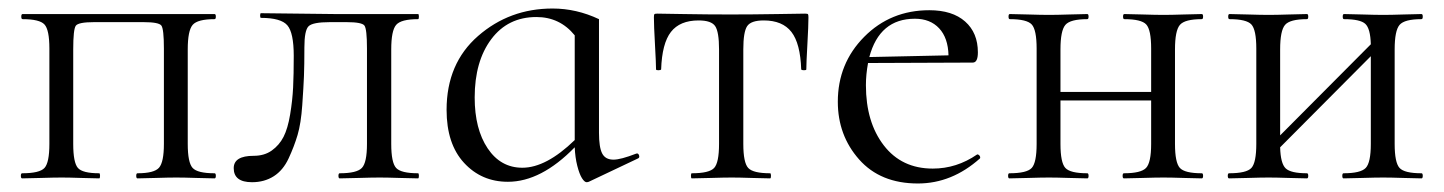

<svg xmlns="http://www.w3.org/2000/svg" viewBox="-20 -419 3391 451"><path d="M484 -12Q487 -12 487 -6Q487 0 484 0Q472 0 442 -1Q412 -2 394 -2Q376 -2 345 -1Q314 0 303 0Q300 0 300 -6Q300 -12 303 -12Q342 -12 353.5 -25Q365 -38 365 -81V-305Q365 -351 359 -359Q353 -367 317 -367H201Q164 -367 158 -358.5Q152 -350 152 -303V-81Q152 -37 163 -24.5Q174 -12 213 -12Q215 -12 215 -6Q215 0 213 0Q201 0 171.5 -1Q142 -2 125 -2Q107 -2 75.5 -1Q44 0 32 0Q29 0 29 -6Q29 -12 32 -12Q73 -12 84.5 -24.5Q96 -37 96 -81V-305Q96 -349 84.5 -361.5Q73 -374 33 -374Q30 -374 30 -380Q30 -386 33 -386H484Q487 -386 487 -380Q487 -374 484 -374Q444 -374 432.5 -360.5Q421 -347 421 -303V-81Q421 -37 432.5 -24.5Q444 -12 484 -12Z M572 9Q529 9 529 -24Q529 -53 576 -53Q601 -53 618.5 -65.5Q636 -78 646 -97.5Q656 -117 661.5 -150Q667 -183 668.5 -213.5Q670 -244 670 -288Q670 -342 655 -359.5Q640 -377 593 -377Q591 -377 591 -382.5Q591 -388 593 -388L766 -386H962Q964 -386 964 -380Q964 -374 962 -374Q922 -374 910.5 -360.5Q899 -347 899 -303V-81Q899 -37 910.5 -24.5Q922 -12 962 -12Q964 -12 964 -6Q964 0 962 0Q950 0 919.5 -1Q889 -2 872 -2Q854 -2 821.5 -1Q789 0 778 0Q775 0 775 -6Q775 -12 778 -12Q818 -12 830 -24.5Q842 -37 842 -81V-305Q842 -351 836 -359Q830 -367 794 -367H755Q714 -367 704.5 -357Q695 -347 695 -308Q695 -266 694 -240.5Q693 -215 690 -172Q687 -129 679 -102Q671 -75 658 -47Q645 -19 623 -5Q601 9 572 9Z M1474 -58Q1479 -60 1481 -54.5Q1483 -49 1479 -47L1363 8Q1360 9 1358 9Q1353 9 1347 -0.5Q1341 -10 1336 -29.5Q1331 -49 1330 -73Q1251 8 1173 8Q1111 8 1070 -36.5Q1029 -81 1029 -161Q1029 -270 1103 -334.5Q1177 -399 1278 -399Q1334 -399 1387 -374V-107Q1387 -73 1394.5 -58.5Q1402 -44 1421 -44Q1438 -44 1474 -58ZM1207 -25Q1263 -25 1330 -90V-336Q1295 -379 1240 -379Q1173 -379 1134 -327Q1095 -275 1095 -190Q1095 -116 1125.5 -70.5Q1156 -25 1207 -25Z M1605 0Q1603 0 1603 -6Q1603 -12 1605 -12Q1646 -12 1657.5 -24.5Q1669 -37 1669 -81V-303Q1669 -344 1660 -357.5Q1651 -371 1621 -371Q1577 -371 1556 -344Q1535 -317 1533 -256Q1532 -254 1526.5 -254Q1521 -254 1521 -256Q1521 -270 1518.5 -314.5Q1516 -359 1516 -378Q1516 -384 1517 -385.5Q1518 -387 1524 -387Q1528 -387 1585 -386Q1642 -385 1695 -385Q1749 -385 1807.5 -386Q1866 -387 1871 -387Q1877 -387 1878 -385.5Q1879 -384 1879 -378Q1879 -359 1876.5 -314.5Q1874 -270 1874 -256Q1874 -254 1868.5 -254Q1863 -254 1862 -256Q1860 -317 1839 -344Q1818 -371 1774 -371Q1744 -371 1735 -357.5Q1726 -344 1726 -303V-81Q1726 -37 1737.5 -24.5Q1749 -12 1789 -12Q1791 -12 1791 -6Q1791 0 1789 0Q1777 0 1746.5 -1Q1716 -2 1699 -2Q1681 -2 1649 -1Q1617 0 1605 0Z M2275 -56Q2276 -57 2278.5 -55.5Q2281 -54 2282 -51.5Q2283 -49 2282 -47Q2216 12 2136 12Q2048 12 1998 -44.5Q1948 -101 1948 -180Q1948 -270 2010 -332.5Q2072 -395 2163 -395Q2217 -395 2247 -368.5Q2277 -342 2277 -296Q2277 -272 2265 -272L2019 -271Q2014 -244 2014 -219Q2014 -132 2056 -77.5Q2098 -23 2171 -23Q2227 -23 2275 -56ZM2129 -375Q2046 -375 2022 -285L2208 -289Q2207 -330 2186 -352.5Q2165 -375 2129 -375Z M2803 -12Q2806 -12 2806 -6Q2806 0 2803 0Q2791 0 2761 -1Q2731 -2 2713 -2Q2695 -2 2663 -1Q2631 0 2620 0Q2617 0 2617 -6Q2617 -12 2620 -12Q2660 -12 2672 -24.5Q2684 -37 2684 -81V-183H2471V-81Q2471 -37 2482.5 -24.5Q2494 -12 2534 -12Q2537 -12 2537 -6Q2537 0 2534 0Q2523 0 2492 -1Q2461 -2 2444 -2Q2426 -2 2394.5 -1Q2363 0 2351 0Q2348 0 2348 -6Q2348 -12 2351 -12Q2392 -12 2403.5 -24.5Q2415 -37 2415 -81V-305Q2415 -349 2403.5 -361.5Q2392 -374 2352 -374Q2349 -374 2349 -380Q2349 -386 2352 -386Q2363 -386 2394.5 -385Q2426 -384 2444 -384Q2462 -384 2492.5 -385Q2523 -386 2534 -386Q2537 -386 2537 -380Q2537 -374 2534 -374Q2494 -374 2482.5 -360.5Q2471 -347 2471 -303V-203H2684V-305Q2684 -349 2672.5 -361.5Q2661 -374 2621 -374Q2618 -374 2618 -380Q2618 -386 2621 -386Q2632 -386 2663.5 -385Q2695 -384 2713 -384Q2731 -384 2761.5 -385Q2792 -386 2803 -386Q2806 -386 2806 -380Q2806 -374 2803 -374Q2763 -374 2751.5 -360.5Q2740 -347 2740 -303V-81Q2740 -37 2751.5 -24.5Q2763 -12 2803 -12Z M3319 -12Q3322 -12 3322 -6Q3322 0 3319 0Q3307 0 3277 -1Q3247 -2 3229 -2Q3211 -2 3179 -1Q3147 0 3136 0Q3133 0 3133 -6Q3133 -12 3136 -12Q3176 -12 3188 -24.5Q3200 -37 3200 -81V-287L2987 -73Q2988 -35 3000 -23.5Q3012 -12 3050 -12Q3053 -12 3053 -6Q3053 0 3050 0Q3039 0 3008 -1Q2977 -2 2960 -2Q2942 -2 2910.5 -1Q2879 0 2867 0Q2864 0 2864 -6Q2864 -12 2867 -12Q2908 -12 2919.5 -24.5Q2931 -37 2931 -81V-305Q2931 -349 2919.5 -361.5Q2908 -374 2868 -374Q2865 -374 2865 -380Q2865 -386 2868 -386Q2879 -386 2910.5 -385Q2942 -384 2960 -384Q2978 -384 3008.5 -385Q3039 -386 3050 -386Q3053 -386 3053 -380Q3053 -374 3050 -374Q3010 -374 2998.5 -360.5Q2987 -347 2987 -303V-101L3200 -315Q3199 -352 3187 -363Q3175 -374 3137 -374Q3134 -374 3134 -380Q3134 -386 3137 -386Q3148 -386 3179.5 -385Q3211 -384 3229 -384Q3247 -384 3277.5 -385Q3308 -386 3319 -386Q3322 -386 3322 -380Q3322 -374 3319 -374Q3279 -374 3267.5 -360.5Q3256 -347 3256 -303V-81Q3256 -37 3267.5 -24.5Q3279 -12 3319 -12Z"/></svg>

Font: Cormorant Infant
Style: Regular
Weight: 400
Designer: Christian Thalmann (Catharsis Fonts)
Version: Version 1.000;PS 002.000;hotconv 1.0.88;makeotf.lib2.5.64775